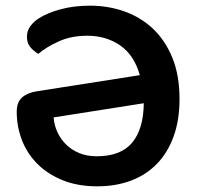

<svg xmlns="http://www.w3.org/2000/svg" viewBox="-20 -641 697 677"><path d="M39 -247Q39 -281 58 -297.5Q77 -314 109 -319L473 -376Q453 -447 403.5 -481Q354 -515 288 -515Q231 -515 187 -495Q143 -475 115 -451Q97 -462 86 -476Q75 -490 75 -511Q75 -533 87.5 -549.5Q100 -566 118 -577Q148 -596 194.5 -608.5Q241 -621 298 -621Q361 -621 418 -601Q475 -581 518.5 -540.5Q562 -500 587.5 -438Q613 -376 613 -292Q613 -217 592 -159.5Q571 -102 533 -63Q495 -24 441.5 -4Q388 16 323 16Q254 16 201 -5.5Q148 -27 112 -63Q76 -99 57.5 -146.5Q39 -194 39 -247ZM321 -90Q406 -90 446 -138Q486 -186 487 -277L169 -227Q171 -200 182.5 -175Q194 -150 213.5 -131Q233 -112 260 -101Q287 -90 321 -90Z"/></svg>

Font: Baloo Bhaina 2 SemiBold
Style: Regular
Weight: 600
Designer: Yesha Goshar, Manish Minz, Shuchita Grover and Ek Type
Foundry: Ek Type
Version: Version 1.640;hotconv 1.0.111;makeotfexe 2.5.65597; ttfautoh